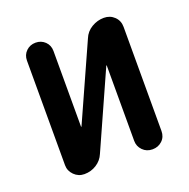

<svg xmlns="http://www.w3.org/2000/svg" viewBox="-99 -615 699 711"><g transform="rotate(-20 250.0 -260.0)"><path d="M117.2 0Q93.8 0 77.1 -16.6Q60.5 -33.2 60.5 -55.7V-467.8Q60.5 -490.2 75.7 -504.9Q90.8 -519.5 112.8 -519.5Q134.8 -519.5 149.9 -504.9Q165 -490.2 165 -467.8V-169.9Q165 -168.9 166 -168.9Q167 -168.9 167 -169.9L300.8 -467.8Q310.5 -492.2 333.5 -505.9Q356.4 -519.5 381.8 -519.5Q406.2 -519.5 422.9 -503.4Q439.5 -487.3 439.5 -462.9V-52.7Q439.5 -29.3 423.8 -14.6Q408.2 0 385.7 0Q362.3 0 347.2 -15.6Q332 -31.2 332 -52.7V-349.6Q332 -350.6 331.1 -350.6Q330.1 -350.6 330.1 -349.6L196.3 -50.8Q186.5 -27.3 165 -13.7Q143.6 0 117.2 0Z"/></g></svg>

Font: Rounded-X Mgen+ 1m medium
Style: Regular
Weight: 500
Designer: [Source Han Sans]
Ryoko NISHIZUKA  (kana & ideographs); Paul D. Hunt (Latin, Greek & Cyrillic); Wenlong ZHANG  (bopomofo
Version: Version 1.059.20150602